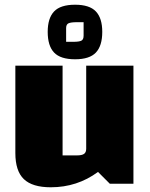

<svg xmlns="http://www.w3.org/2000/svg" viewBox="-20 -778 635 813"><path d="M45 0ZM545 0H445L395 -50Q307 15 195 15Q117 15 81 -19.5Q45 -54 45 -130V-500H245V-120H306Q327 -120 336 -126.5Q345 -133 345 -148V-500H545ZM182 -643Q182 -701 209 -729.5Q236 -758 298 -758Q359 -758 386 -729.5Q413 -701 413 -643Q413 -584 386 -555.5Q359 -527 298 -527Q236 -527 209 -555.5Q182 -584 182 -643ZM292 -601Q314 -601 324 -605.5Q334 -610 334 -627V-684H305Q281 -684 270.5 -679.5Q260 -675 260 -659V-601Z"/></svg>

Font: Changa Black
Style: Regular
Weight: 900
Designer: Eduardo Rodriguez Tunni
Foundry: Eduardo Rodriguez Tunni
Version: Version 2.001; ttfautohint (v1.5.10-5e6f)